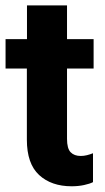

<svg xmlns="http://www.w3.org/2000/svg" viewBox="-20 -656 377 691"><path d="M0 -409.4H316.9V-515.1H0ZM76.7 -153.3Q76.7 -66.7 120.8 -26.1Q165 14.4 237.8 14.4Q262 14.4 282.7 9.9Q303.5 5.4 314.7 -0.5V-104.5Q304.2 -100.3 293 -97.5Q281.7 -94.7 270.5 -94.7Q247.3 -94.7 234.3 -108Q221.2 -121.3 221.2 -156.2V-636.5H77.1V-474.4L76.7 -460.2Z"/></svg>

Font: Roboto Flex
Style: Regular
Weight: 400
Designer: Berlow after Robertson
Foundry: Google
Version: Version 3.200;gftools[0.9.32]